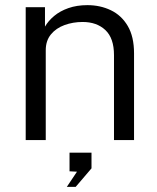

<svg xmlns="http://www.w3.org/2000/svg" viewBox="-20 -545 612 747"><path d="M80 0V-517H155V-441.5Q168 -464 190.8 -483Q213.5 -502 246.2 -513.5Q279 -525 320 -525Q370 -525 411.2 -505.2Q452.5 -485.5 477 -444Q501.5 -402.5 501.5 -337.5V0H423.5V-330.5Q423.5 -396.5 390 -428Q356.5 -459.5 301.5 -459.5Q264 -459.5 231 -447.5Q198 -435.5 178 -411Q158 -386.5 158 -349.5V0ZM240 182 279.5 123 250.5 121.5V49H336V110L274.5 182Z"/></svg>

Font: Public Sans Light
Style: Regular
Weight: 300
Designer: The Public Sans Project Authors: Dan O. Williams and USWDS (Libre Franklin designed by Pablo Impallari and Rodrigo Fuenz
Version: Version 1.007